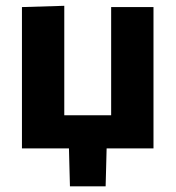

<svg xmlns="http://www.w3.org/2000/svg" viewBox="-20 -524 620 678"><path d="M57.5 0V-499L207 -503.5V-117H372.5V-499H522V0H356.5Q355.5 33.5 354.8 67Q354 100.5 353 134H227Q226 100.5 225.2 66.8Q224.5 33 223.5 0Z"/></svg>

Font: Commissioner
Style: Bold
Weight: 700
Designer: Kostas Bartsokas
Foundry: Kostas Bartsokas
Version: Version 1.000; ttfautohint (v1.8.3)